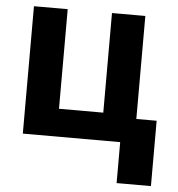

<svg xmlns="http://www.w3.org/2000/svg" viewBox="-52 -594 761 819"><g transform="rotate(5 328.5 -184.5)"><path d="M537.3 -545.5H394.5V-119H204.9V-545.5H60.4V0H477.3V175.4H624.3V-104.4H537.3Z"/></g></svg>

Font: Magic Ui Pro
Style: Bold
Weight: 700
Designer: Stefan Endress, Andreas Faust
Version: Version 1.000;FEAKit 1.0